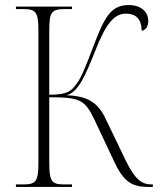

<svg xmlns="http://www.w3.org/2000/svg" viewBox="-20 -740 651 760"><path d="M43 0H265V-10H233C184 -10 175 -23 175 -96V-355C296 -355 316 -345 353 -268L435 -94C477 -6 517 0 575 0H585V-10H579C542 -10 514 -30 479 -102L398 -270C369 -331 331 -360 243 -363C290 -374 319 -444 355 -534C400 -651 434 -686 479 -686C518 -686 540 -665 541 -618C558 -621 567 -637 567 -657C567 -686 546 -720 489 -720C417 -720 392 -668 349 -555C319 -475 299 -428 285 -411C263 -380 248 -365 175 -365V-619C175 -691 183 -704 236 -704H265V-714H43V-704H72C123 -704 132 -691 132 -619V-95C132 -23 123 -10 72 -10H43Z"/></svg>

Font: Noto Serif Display SemiCondensed ExtraLight
Style: Regular
Weight: 200
Width: 4
Designer: Monotype Design Team
Foundry: Monotype Imaging Inc.
Version: Version 2.009